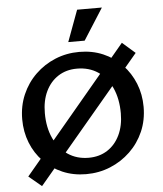

<svg xmlns="http://www.w3.org/2000/svg" viewBox="-62 -961 909 1073"><g transform="rotate(-5 392.5 -424.5)"><path d="M382 13Q310 13 249.5 -13Q189 -39 144.5 -85Q100 -131 76 -192Q52 -253 52 -323Q52 -398 79.5 -461.5Q107 -525 155.5 -572Q204 -619 267 -645Q330 -671 402 -671Q475 -671 535.5 -645Q596 -619 640.5 -572.5Q685 -526 709.5 -465Q734 -404 734 -334Q734 -259 706.5 -196Q679 -133 630 -86Q581 -39 517.5 -13Q454 13 382 13ZM404 -77Q464 -77 509 -106Q554 -135 579 -187.5Q604 -240 604 -309Q604 -390 576.5 -451Q549 -512 499 -545.5Q449 -579 381 -579Q321 -579 276 -550Q231 -521 206 -469Q181 -417 181 -347Q181 -266 209 -205.5Q237 -145 287 -111Q337 -77 404 -77ZM130 58 58 -2 644 -701 716 -638ZM346 -731 411 -907H550L438 -731Z"/></g></svg>

Font: Ysabeau
Style: Bold
Weight: 700
Designer: Christian Thalmann (Catharsis Fonts)
Version: Version 2.000;gftools[0.9.27.dev2+g8671c4b]